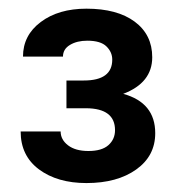

<svg xmlns="http://www.w3.org/2000/svg" viewBox="-20 -736 410 436"><path d="M130.9 -553.2H170.4Q234.9 -553.2 234.9 -600.6Q234.9 -617.7 221.7 -630.6Q208.5 -643.6 178.2 -643.6Q154.8 -643.6 138.9 -634Q123 -624.5 123 -607.4H32.2Q32.2 -655.8 72.5 -686Q112.8 -716.3 176.3 -716.3Q246.1 -716.3 285.9 -686.8Q325.7 -657.2 325.7 -606Q325.7 -547.9 259.8 -522.9Q332.5 -502.9 332.5 -433.6Q332.5 -381.8 289.3 -351.1Q246.1 -320.3 176.3 -320.3Q110.4 -320.3 68.6 -351.3Q26.9 -382.3 26.9 -437.5H117.7Q117.7 -418.9 134.5 -406Q151.4 -393.1 180.7 -393.1Q211.4 -393.1 226.3 -406.5Q241.2 -419.9 241.2 -440.4Q241.2 -489.7 175.8 -490.2H130.9Z"/></svg>

Font: Roboto Medium
Style: Regular
Weight: 500
Designer: Google
Version: Version 2.134; 2016; ttfautohint (v1.6)